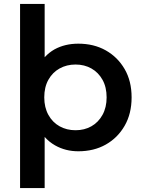

<svg xmlns="http://www.w3.org/2000/svg" viewBox="-20 -762 726 976"><path d="M378 7Q313 7 260 -23Q230 -40 207 -66V194H82V-742H207V-471Q229 -495 257 -511Q310 -540 378 -540Q457 -540 517.5 -506Q578 -472 613.5 -411Q649 -350 649 -267Q649 -184 613.5 -122.5Q578 -61 517.5 -27Q457 7 378 7ZM364 -100Q409 -100 444.5 -120Q480 -140 501 -178Q522 -216 522 -267Q522 -319 501 -356.5Q480 -394 444.5 -414Q409 -434 364 -434Q319 -434 283 -414Q247 -394 226 -356.5Q205 -319 205 -267Q205 -216 226 -178Q247 -140 283 -120Q319 -100 364 -100Z"/></svg>

Font: Montserrat Thin SemiBold
Style: Regular
Weight: 600
Version: Version 9.000